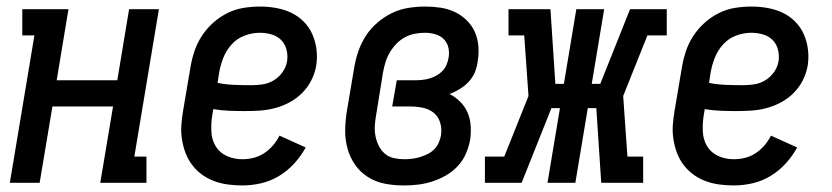

<svg xmlns="http://www.w3.org/2000/svg" viewBox="-20 -558 2540 586"><path d="M10 0 85 -450H48V-530H189L153 -313H338L374 -530H465L390 -80H427V0H286L325 -233H140L101 0Z M719 8Q697 8 675 5Q653 2 633 -5.5Q613 -13 596 -25.5Q579 -38 566.5 -54.5Q554 -71 546.5 -90.5Q539 -110 535.5 -132Q532 -154 533.5 -176Q535 -198 539 -221L561 -351Q565 -376 573 -400.5Q581 -425 595.5 -447.5Q610 -470 630 -488Q650 -506 674 -518Q698 -530 723.5 -534Q749 -538 774 -538Q799 -538 823.5 -533.5Q848 -529 869 -519Q890 -509 907 -492Q924 -475 933.5 -453Q943 -431 946 -406.5Q949 -382 945 -357Q941 -334 930 -312.5Q919 -291 902 -274Q885 -257 863.5 -245.5Q842 -234 819 -228Q796 -222 773.5 -220.5Q751 -219 728 -219Q703 -219 678.5 -220Q654 -221 631 -225L628 -207Q624 -183 625 -157.5Q626 -132 638 -112Q650 -92 672 -82Q694 -72 719 -72Q736 -72 753 -76Q770 -80 785.5 -90Q801 -100 813 -114Q825 -128 833 -144L913 -108Q899 -82 878 -59Q857 -36 831 -20.5Q805 -5 776.5 1.5Q748 8 719 8ZM747 -298Q764 -298 781.5 -300.5Q799 -303 815 -312.5Q831 -322 842 -337.5Q853 -353 856 -370Q859 -388 854.5 -406Q850 -424 838 -436Q826 -448 808.5 -453Q791 -458 773 -458Q750 -458 727 -449.5Q704 -441 687.5 -423Q671 -405 662 -382.5Q653 -360 649 -337L644 -305Q669 -300 695 -299Q721 -298 747 -298Z M1212 8Q1182 8 1154 2.5Q1126 -3 1102.5 -18Q1079 -33 1063.5 -55.5Q1048 -78 1040.5 -105Q1033 -132 1033.5 -161.5Q1034 -191 1039 -221L1061 -351Q1065 -376 1073.5 -401Q1082 -426 1096.5 -448.5Q1111 -471 1132 -489Q1153 -507 1177 -518.5Q1201 -530 1227 -534Q1253 -538 1278 -538Q1302 -538 1325 -534.5Q1348 -531 1368 -521.5Q1388 -512 1404 -496.5Q1420 -481 1429 -461Q1438 -441 1440 -417.5Q1442 -394 1438 -371Q1436 -354 1429.5 -338Q1423 -322 1411 -309Q1399 -296 1383.5 -286.5Q1368 -277 1352 -271Q1370 -262 1384.5 -247.5Q1399 -233 1407 -214.5Q1415 -196 1416.5 -174.5Q1418 -153 1415 -132Q1411 -110 1402 -89Q1393 -68 1377 -51Q1361 -34 1341 -22.5Q1321 -11 1299 -4Q1277 3 1255.5 5.5Q1234 8 1212 8ZM1214 -72Q1226 -72 1238 -73.5Q1250 -75 1261.5 -78.5Q1273 -82 1284.5 -87.5Q1296 -93 1305 -102Q1314 -111 1319 -122.5Q1324 -134 1326 -145Q1329 -165 1323.5 -183.5Q1318 -202 1304 -213.5Q1290 -225 1271 -229Q1252 -233 1232 -233H1177L1191 -313H1246Q1256 -313 1267 -314Q1278 -315 1289 -318Q1300 -321 1310.5 -326.5Q1321 -332 1329.5 -340.5Q1338 -349 1342.5 -359.5Q1347 -370 1349 -381Q1352 -397 1348.5 -412.5Q1345 -428 1334.5 -438.5Q1324 -449 1308.5 -453.5Q1293 -458 1277 -458Q1262 -458 1246 -455Q1230 -452 1215.5 -444Q1201 -436 1189.5 -424Q1178 -412 1169.5 -397.5Q1161 -383 1156.5 -368Q1152 -353 1149 -337L1128 -207Q1125 -191 1124 -174.5Q1123 -158 1126 -142.5Q1129 -127 1136 -113Q1143 -99 1154.5 -89Q1166 -79 1182 -75.5Q1198 -72 1214 -72Z M1460 0V-80H1519L1593 -265L1580 -450H1532V-530H1660L1675 -302H1701L1739 -530H1824L1786 -302H1812L1903 -530H2015V-450H1956L1882 -265L1895 -80H1943V0H1815L1800 -228H1774L1736 0H1651L1689 -228H1663L1572 0Z M2219 8Q2197 8 2175 5Q2153 2 2133 -5.5Q2113 -13 2096 -25.5Q2079 -38 2066.5 -54.5Q2054 -71 2046.5 -90.5Q2039 -110 2035.5 -132Q2032 -154 2033.5 -176Q2035 -198 2039 -221L2061 -351Q2065 -376 2073 -400.5Q2081 -425 2095.5 -447.5Q2110 -470 2130 -488Q2150 -506 2174 -518Q2198 -530 2223.5 -534Q2249 -538 2274 -538Q2299 -538 2323.5 -533.5Q2348 -529 2369 -519Q2390 -509 2407 -492Q2424 -475 2433.5 -453Q2443 -431 2446 -406.5Q2449 -382 2445 -357Q2441 -334 2430 -312.5Q2419 -291 2402 -274Q2385 -257 2363.5 -245.5Q2342 -234 2319 -228Q2296 -222 2273.5 -220.5Q2251 -219 2228 -219Q2203 -219 2178.5 -220Q2154 -221 2131 -225L2128 -207Q2124 -183 2125 -157.5Q2126 -132 2138 -112Q2150 -92 2172 -82Q2194 -72 2219 -72Q2236 -72 2253 -76Q2270 -80 2285.5 -90Q2301 -100 2313 -114Q2325 -128 2333 -144L2413 -108Q2399 -82 2378 -59Q2357 -36 2331 -20.5Q2305 -5 2276.5 1.5Q2248 8 2219 8ZM2247 -298Q2264 -298 2281.5 -300.5Q2299 -303 2315 -312.5Q2331 -322 2342 -337.5Q2353 -353 2356 -370Q2359 -388 2354.5 -406Q2350 -424 2338 -436Q2326 -448 2308.5 -453Q2291 -458 2273 -458Q2250 -458 2227 -449.5Q2204 -441 2187.5 -423Q2171 -405 2162 -382.5Q2153 -360 2149 -337L2144 -305Q2169 -300 2195 -299Q2221 -298 2247 -298Z"/></svg>

Font: Iosevka Slab Medium
Style: Italic
Weight: 500
Italic angle: -9°
Monospace: yes
Designer: Belleve Invis
Foundry: Belleve Invis
Version: Version 11.1.0; ttfautohint (v1.8.3)